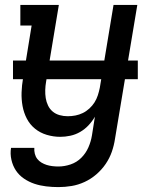

<svg xmlns="http://www.w3.org/2000/svg" viewBox="-20 -550 640 783"><path d="M218 213Q193 213 168 210Q143 207 120.5 199.5Q98 192 78 178.5Q58 165 45 145.5Q32 126 26.5 101.5Q21 77 25 53H120Q119 65 122 77Q125 89 132 98Q139 107 149 113Q159 119 170 122.5Q181 126 193.5 127.5Q206 129 218 129Q243 129 268 120.5Q293 112 311.5 93.5Q330 75 340.5 51Q351 27 355 2L367 -74Q356 -55 341 -39Q326 -23 307 -12Q288 -1 267 3.5Q246 8 226 8Q198 8 171 0Q144 -8 123 -25Q102 -42 89.5 -66Q77 -90 72 -117.5Q67 -145 68 -173.5Q69 -202 74 -231L109 -446H63V-530H220L168 -217Q165 -200 164.5 -183Q164 -166 166.5 -150Q169 -134 176 -119.5Q183 -105 195 -95Q207 -85 223 -80.5Q239 -76 256 -76Q272 -76 287.5 -79Q303 -82 317.5 -89Q332 -96 344.5 -107.5Q357 -119 365.5 -132.5Q374 -146 379 -161.5Q384 -177 387 -192L443 -530H540L449 16Q445 43 436 69Q427 95 411 118.5Q395 142 373 161Q351 180 325 192Q299 204 272 208.5Q245 213 218 213ZM542 -227H33V-303H542Z"/></svg>

Font: Iosevka Slab Medium Extended
Style: Italic
Weight: 500
Width: 7
Italic angle: -9°
Monospace: yes
Designer: Belleve Invis
Foundry: Belleve Invis
Version: Version 11.1.0; ttfautohint (v1.8.3)